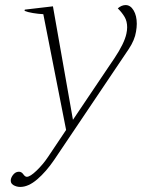

<svg xmlns="http://www.w3.org/2000/svg" viewBox="-20 -528 560 758"><path d="M520 -434Q520 -420 517 -403Q512 -370 488 -334L194 103Q162 150 127 180Q92 210 60 210Q45 210 32.5 202.5Q20 195 23 179Q26 168 34.5 159Q43 150 55 150Q65 150 72 160Q79 170 86 170Q99 170 124.5 145.5Q150 121 170 91L241 -15L151 -472Q131 -473 110 -476.5Q89 -480 77 -485L78 -490L189 -503L268 -55L408 -263Q413 -270 432 -298.5Q451 -327 463 -351.5Q475 -376 479 -395Q482 -409 482 -420Q482 -444 472 -461Q462 -478 445 -495Q460 -508 476 -508Q495 -508 507.5 -487Q520 -466 520 -434Z"/></svg>

Font: Trirong ExtraLight
Style: Italic
Weight: 275
Italic angle: -12°
Designer: Katatrad Team
Foundry: CadsonDemak
Version: Version 1.003